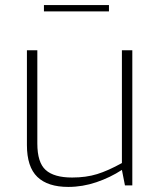

<svg xmlns="http://www.w3.org/2000/svg" viewBox="-20 -730 624 756"><path d="M86 -159V-532H127V-165Q127 -90 160 -60.5Q193 -31 264 -31Q319 -31 362.5 -44.5Q406 -58 460 -88V-532H501V0H472L460 -61Q414 -31 359.5 -12.5Q305 6 249 6Q168 6 127 -33.5Q86 -73 86 -159ZM153 -710H409V-685H153Z"/></svg>

Font: Exo ExtraLight
Style: Regular
Weight: 275
Designer: Natanael Gama
Foundry: Natanael Gama
Version: Version 1.500; ttfautohint (v1.6)